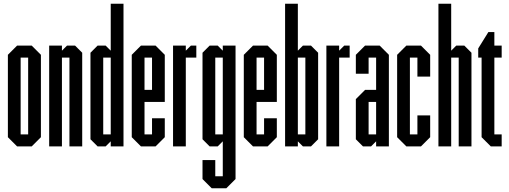

<svg xmlns="http://www.w3.org/2000/svg" viewBox="-20 -780 2711 1023"><path d="M71 0 22 -49V-488L71 -537H149L198 -488V-49L149 0ZM130 -473H90V-64H130Z M350 0V-473H310V0H242V-537H310V-510L337 -537H380L418 -499V0Z M570 0V-27L543 0H500L462 -38V-499L500 -537H543L570 -510V-760H638V0ZM570 -473H530V-64H570Z M731 0 682 -49V-488L731 -537H809L858 -488V-237H750V-64H790V-150H858V-49L809 0ZM790 -473H750V-301H790Z M902 0V-537H970V-510L997 -537H1026V-473H970V0Z M1108 223 1059 174V73H1127V159H1167V-27L1140 0H1097L1059 -38V-499L1097 -537H1140L1167 -510V-537H1235V174L1186 223ZM1167 -473H1127V-64H1167Z M1328 0 1279 -49V-488L1328 -537H1406L1455 -488V-237H1347V-64H1387V-150H1455V-49L1406 0ZM1387 -473H1347V-301H1387Z M1594 0 1567 -27V0H1499V-760H1567V-510L1594 -537H1637L1675 -499V-38L1637 0ZM1607 -473H1567V-64H1607Z M1719 0V-537H1787V-510L1814 -537H1843V-473H1787V0Z M1984 0V-27L1957 0H1914L1876 -38V-252L1925 -301H1984V-473H1944V-387H1876V-488L1925 -537H2003L2052 -488V0ZM1984 -237H1944V-64H1984Z M2145 0 2096 -49V-488L2145 -537H2223L2272 -488V-372H2204V-473H2164V-64H2204V-165H2272V-49L2223 0Z M2424 0V-473H2384V0H2316V-760H2384V-510L2411 -537H2454L2492 -499V0Z M2595 0 2546 -49V-473H2528V-522L2582 -609H2614V-537H2653V-473H2614V-64H2653V0Z"/></svg>

Font: Commune Nuit Debout
Style: Regular
Weight: 400
Designer: Sébastien Marchal
Foundry: Sébastien Marchal
Version: Version 1.003;PS 1.3;hotconv 1.0.88;makeotf.lib2.5.647800